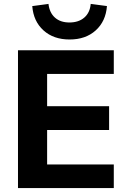

<svg xmlns="http://www.w3.org/2000/svg" viewBox="-20 -962 639 982"><path d="M72 0V-705H562V-584H221V-419H538V-297H221V-121H562V0ZM336 -760Q254 -760 202.5 -806.5Q151 -853 145 -931L228 -942Q233 -897 261 -872Q289 -847 335 -847Q382 -847 411 -872Q440 -897 444 -942L527 -931Q521 -853 469.5 -806.5Q418 -760 336 -760Z"/></svg>

Font: Mulish ExtraLight ExtraBold
Style: Regular
Weight: 800
Version: Version 3.603